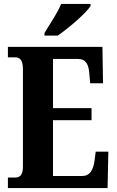

<svg xmlns="http://www.w3.org/2000/svg" viewBox="-20 -951 590 971"><path d="M205 -784V-771H272C329 -810 417 -886 438 -921V-931H289C272 -886 230 -827 205 -784ZM20 0H524L528 -184H464L458 -138C452 -94 436 -61 396 -61H248V-343H443V-404H248V-653H373C414 -653 429 -626 432 -576L436 -530H501L498 -714H20V-661H55C76 -661 96 -654 96 -600V-109C96 -69 83 -53 57 -53H20Z"/></svg>

Font: Noto Serif Thai ExtraCondensed ExtraBold
Style: Regular
Weight: 800
Width: 2
Designer: Monotype Design Team
Foundry: Monotype Imaging Inc.
Version: Version 2.002